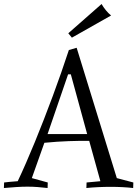

<svg xmlns="http://www.w3.org/2000/svg" viewBox="-46 -944 690 964"><path d="M338.9 -704.1 540.5 -49.8 623.5 -27.8 622.6 0Q597.7 -2.9 568.8 -4.4Q540 -5.9 509.8 -5.9Q477.5 -5.9 446.5 -4.4Q415.5 -2.9 387.7 0L388.7 -27.8L458 -34.2L401.9 -236.8H382.8Q369.1 -236.8 347.7 -236.6Q326.2 -236.3 299.1 -235.4Q272 -234.4 240.7 -232.4Q209.5 -230.5 176.8 -227.1L113.8 -49.8L193.8 -27.8L192.9 0Q166.5 -2.9 142.3 -4.9Q118.2 -6.8 91.8 -6.8Q65.4 -6.8 36.9 -4.9Q8.3 -2.9 -26.4 0L-25.4 -27.8Q-11.2 -29.3 1.5 -30.8Q12.7 -31.7 24.2 -32.7Q35.6 -33.7 43 -34.2Q63 -76.2 84.7 -126Q106.4 -175.8 128.9 -230.5Q151.4 -285.2 174.1 -343.8Q196.8 -402.3 218.8 -461.4Q240.7 -520.5 261.2 -579.1Q281.7 -637.7 299.8 -692.9ZM295.9 -570.8 192.9 -271H391.6L309.6 -570.8ZM296.9 -776.9 463.9 -923.8Q473.6 -907.2 485.8 -892.3Q498 -877.4 511.7 -866.2L314.9 -754.9Z"/></svg>

Font: Simonetta
Style: Italic
Weight: 400
Italic angle: -2°
Designer: Gayaneh Bagdasaryan
Foundry: BrownFox
Version: Version 1.001